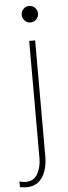

<svg xmlns="http://www.w3.org/2000/svg" viewBox="-73 -728 346 974"><g transform="rotate(-5 100.0 -240.5)"><path d="M21.5 216.8Q12.7 216.8 4.9 215.8Q-2.9 214.8 -11.7 212.9V183.6Q-3.4 187 4.9 188.2Q13.2 189.5 19.5 189.5Q62 189.5 80.8 154.8Q99.6 120.1 99.6 77.1V-521.5H129.9V68.4Q129.9 109.9 118.4 143.6Q106.9 177.2 83 197Q59.1 216.8 21.5 216.8ZM114.3 -614.3Q97.7 -614.3 85.4 -626.5Q73.2 -638.7 73.2 -656.2Q73.2 -673.8 85.4 -686Q97.7 -698.2 114.3 -698.2Q131.8 -698.2 144 -686Q156.2 -673.8 156.2 -656.2Q156.2 -638.7 144 -626.5Q131.8 -614.3 114.3 -614.3Z"/></g></svg>

Font: Reddit Sans Condensed ExtraLight
Style: Regular
Weight: 250
Version: Version 1.014